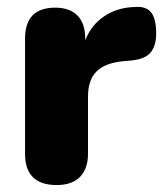

<svg xmlns="http://www.w3.org/2000/svg" viewBox="-20 -523 474 552"><path d="M143 9Q52 9 52 -81V-412Q52 -501 139 -501Q180 -501 202.5 -478.5Q225 -456 225 -412V-407Q242 -451 280 -476.5Q318 -502 370 -503Q399 -505 413.5 -488.5Q428 -472 429 -431Q430 -395 414.5 -374Q399 -353 357 -349L334 -347Q282 -342 257.5 -317.5Q233 -293 233 -245V-81Q233 -38 210 -14.5Q187 9 143 9Z"/></svg>

Font: Chiron GoRound TC H
Style: Regular
Weight: 900
Designer: Ryoko NISHIZUKA 西塚涼子 (kana, bopomofo & ideographs); Paul D. Hunt (Latin, Greek & Cyrillic); Sandoll Communications 산돌커뮤니
Foundry: Adobe
Version: Version 1.000;hotconv 1.1.1;makeotfexe 2.6.0